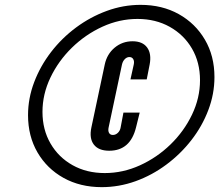

<svg xmlns="http://www.w3.org/2000/svg" viewBox="-20 -763 904 791"><path d="M399 8Q470.5 8 538.5 -16.5Q606.5 -41 665.2 -84.8Q724 -128.5 768.5 -185.8Q813 -243 838.2 -309.5Q863.5 -376 863.5 -445.5Q863.5 -532.5 824.2 -599.5Q785 -666.5 716.5 -704.8Q648 -743 559 -743Q488 -743 420.2 -718.2Q352.5 -693.5 293.8 -650Q235 -606.5 190.5 -548.8Q146 -491 120.8 -424.5Q95.5 -358 95.5 -288.5Q95.5 -202 134.5 -135Q173.5 -68 242 -30Q310.5 8 399 8ZM411.5 -50Q337 -50 279 -82.5Q221 -115 188 -172Q155 -229 155 -302Q155 -375 187.8 -443.5Q220.5 -512 276.2 -566.5Q332 -621 402 -653Q472 -685 546.5 -685Q621 -685 679.2 -652.5Q737.5 -620 770.8 -563Q804 -506 804 -432.5Q804 -359.5 771.2 -291Q738.5 -222.5 682.8 -168.2Q627 -114 556.8 -82Q486.5 -50 411.5 -50ZM430 -142Q517 -142 540.5 -238.5L555.5 -299H488.5L477 -238Q475 -225 465.8 -216Q456.5 -207 445 -207Q434 -207 429.2 -215.5Q424.5 -224 427.5 -238L482.5 -497Q485.5 -510.5 494 -519.2Q502.5 -528 513 -528Q524 -528 529 -519.2Q534 -510.5 531 -497L517.5 -436H584.5L596.5 -497Q605 -541.5 586.2 -567.2Q567.5 -593 526 -593Q484 -593 452.2 -566.5Q420.5 -540 411.5 -497L356.5 -238Q347 -193 366.5 -167.5Q386 -142 430 -142Z"/></svg>

Font: League Gothic
Style: Italic
Weight: 400
Designer: The League of Moveable Type
Version: Version 1.600; ttfautohint (v1.8.3)